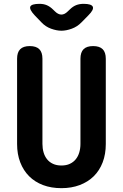

<svg xmlns="http://www.w3.org/2000/svg" viewBox="-20 -970 640 1000"><path d="M69 -664Q69 -697.5 85.2 -713.7Q101.5 -730 135 -730Q168.5 -730 184.8 -713.7Q201 -697.5 201 -664V-220.5Q201 -196.8 207 -176.3Q212.9 -155.8 225.1 -140.6Q237.3 -125.3 256 -116.7Q274.6 -108 300 -108Q325.4 -108 344 -116.8Q362.7 -125.6 374.9 -140.9Q387.1 -156.1 393 -176.6Q399 -197.1 399 -220.5V-664Q399 -697.5 415.2 -713.7Q431.5 -730 465 -730Q498.5 -730 514.8 -713.7Q531 -697.5 531 -664V-219.8Q531 -167 514.7 -124.4Q498.4 -81.8 468.3 -52.1Q438.1 -22.4 395.3 -6.2Q352.4 10 300 10Q246.9 10 204.4 -6Q161.9 -22 131.9 -51.9Q101.9 -81.8 85.4 -124.6Q69 -167.3 69 -219.8ZM186.3 -950Q207.5 -950 224.5 -942.6Q241.4 -935.2 256.9 -919.7L265.7 -911.2Q282.5 -894.4 299.2 -894.1Q316 -893.7 332.8 -910.5L344.3 -921.4Q359.8 -936.6 376.9 -943.3Q394.1 -950 415.3 -950Q456.7 -950 463.3 -934.8Q469.9 -919.7 440.6 -890.4L404.6 -853.7Q382.6 -831 353.7 -820.5Q324.7 -810 300 -810Q275.3 -810 246.1 -820.5Q217 -831 195.7 -853.7L160.7 -890.1Q131.8 -921.1 137.8 -935.5Q143.9 -950 186.3 -950Z"/></svg>

Font: Maple Mono
Style: Regular
Weight: 400
Monospace: yes
Designer: subframe7536
Version: Version 7.300